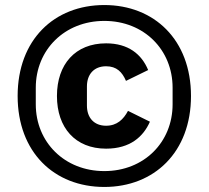

<svg xmlns="http://www.w3.org/2000/svg" viewBox="-20 -730 828 762"><path d="M394 12C592 12 738 -126 738 -349C738 -572 592 -710 394 -710C195 -710 50 -572 50 -349C50 -126 195 12 394 12ZM394 -51C236 -51 122 -166 122 -316V-382C122 -532 236 -647 394 -647C552 -647 665 -532 665 -382V-316C665 -166 552 -51 394 -51ZM401 -140C497 -140 549 -188 575 -247L488 -290C470 -256 444 -231 401 -231C353 -231 325 -263 325 -311V-387C325 -435 353 -467 401 -467C443 -467 465 -444 480 -409L568 -452C542 -515 489 -558 401 -558C279 -558 206 -475 206 -349C206 -223 279 -140 401 -140Z"/></svg>

Font: IBM Plex Thai SemiBold
Style: Regular
Weight: 600
Designer: Mike Abbink, Paul van der Laan, Pieter van Rosmalen, Ben Mitchell, Mark Frömberg
Foundry: Bold Monday
Version: Version 1.0